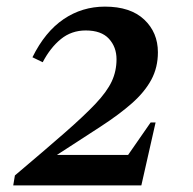

<svg xmlns="http://www.w3.org/2000/svg" viewBox="-20 -560 583 580"><path d="M20 0 25 -30Q115 -106 174.5 -158Q234 -210 268.5 -246.5Q303 -283 317.5 -314Q332 -345 332 -381Q332 -418 309 -443Q286 -468 239 -468Q196 -468 164 -442Q132 -416 109 -372L78 -387Q116 -464 172 -502Q228 -540 297 -540Q374 -540 415.5 -501Q457 -462 457 -402Q457 -356 437 -319Q417 -282 378.5 -248Q340 -214 283 -177Q226 -140 152 -92H367L435 -190H450L407 0Z"/></svg>

Font: Spectral SC SemiBold
Style: Italic
Weight: 600
Italic angle: -10°
Designer: Jean-Baptiste Levee
Foundry: Production Type
Version: Version 2.001